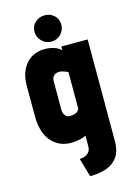

<svg xmlns="http://www.w3.org/2000/svg" viewBox="-133 -753 709 1030"><g transform="rotate(-15 221.5 -237.5)"><path d="M222 -686Q191 -686 169 -666Q147 -646 147 -615Q147 -584 169 -562Q191 -540 222 -540Q253 -540 274.5 -562Q296 -584 296 -615Q296 -646 274.5 -666Q253 -686 222 -686ZM412 64V-501H266V-481Q254 -492 239 -498.5Q224 -505 208 -508Q192 -511 175 -511Q132 -511 100 -491Q68 -471 50 -434Q32 -397 32 -346V-178Q32 -86 74 -37Q116 12 185 12Q196 12 207 10.5Q218 9 229.5 7Q241 5 250.5 1.5Q260 -2 267 -6V53Q267 68 261.5 78.5Q256 89 246.5 95.5Q237 102 226.5 104.5Q216 107 205 107L235 211Q288 211 328 196.5Q368 182 390 149.5Q412 117 412 64ZM267 -359V-159Q267 -155 264 -149.5Q261 -144 255 -139.5Q249 -135 240 -132Q231 -129 218 -129Q205 -128 196 -134Q187 -140 182.5 -150Q178 -160 178 -171V-330Q178 -343 181.5 -351Q185 -359 191 -364Q197 -369 205 -371Q213 -373 221 -373Q228 -373 236 -370.5Q244 -368 251 -365.5Q258 -363 262.5 -361Q267 -359 267 -359Z"/></g></svg>

Font: Advent Pro ExtraBold
Style: Regular
Weight: 800
Designer: VivaRado, Andreas Kalpakidis
Foundry: VivaRado, Andreas Kalpakidis
Version: Version 3.000